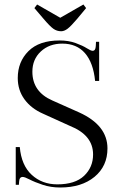

<svg xmlns="http://www.w3.org/2000/svg" viewBox="-20 -822 538 854"><path d="M252 -683Q233 -683 217.5 -694Q202 -705 174 -738L133 -786L145 -802L248 -743L351 -802L363 -786L324 -739Q296 -706 281 -694.5Q266 -683 252 -683ZM248 12Q206 12 170 0Q134 -12 112 -23.5Q90 -35 81 -35Q66 -35 65 -14L64 0H50V-168H68Q75 -87 121 -44.5Q167 -2 235 -2Q314 -2 354 -40Q394 -78 394 -135Q394 -221 291 -262L172 -316Q119 -339 89 -380Q59 -421 59 -475Q59 -547 106.5 -594.5Q154 -642 245 -642Q285 -642 316.5 -630.5Q348 -619 366 -607.5Q384 -596 392 -596Q405 -596 406 -617L407 -636H421V-462H403Q395 -543 358 -585.5Q321 -628 257 -628Q199 -628 161.5 -593Q124 -558 124 -503Q124 -414 213 -375L332 -322Q458 -265 458 -162Q458 -83 400.5 -35.5Q343 12 248 12Z"/></svg>

Font: Arapey Regular-Display
Style: Regular
Weight: 400
Designer: Eduardo Rodriguez Tunni
Foundry: Eduardo Rodriguez Tunni
Version: Version 4.000